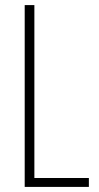

<svg xmlns="http://www.w3.org/2000/svg" viewBox="-20 -734 387 754"><path d="M77 0H329V-35H115V-714H77Z"/></svg>

Font: Noto Sans Ethiopic ExtraCondensed ExtraLight
Style: Regular
Weight: 200
Width: 2
Designer: Monotype Design Team
Foundry: Monotype Imaging Inc.
Version: Version 2.102